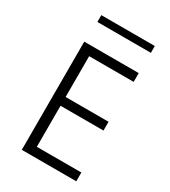

<svg xmlns="http://www.w3.org/2000/svg" viewBox="-243 -1151 1124 1268"><g transform="rotate(30 319.0 -516.5)"><path d="M552.5 -981V-1033H144.5V-981ZM550 0V-67H210.5V-380H538V-447H210.5V-758H550V-825H134.5V0Z"/></g></svg>

Font: Spartan
Style: Regular
Weight: 400
Designer: Matt Bailey, Mirko Velimirovic
Foundry: Matt Bailey
Version: Version 1.003